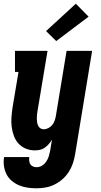

<svg xmlns="http://www.w3.org/2000/svg" viewBox="-27 -805 547 1038"><path d="M171 213Q146 213 122 209.5Q98 206 76.5 197Q55 188 37 173Q19 158 8.5 137.5Q-2 117 -5.5 93Q-9 69 -5 44H131Q130 54 131 64.5Q132 75 137 83Q142 91 151.5 95Q161 99 171 99Q186 99 200 90.5Q214 82 223 68.5Q232 55 236.5 40.5Q241 26 244 11L254 -50Q246 -37 236.5 -26Q227 -15 215 -6.5Q203 2 189 5Q175 8 161 8Q135 8 111.5 -2Q88 -12 72 -30Q56 -48 47.5 -72Q39 -96 36 -121Q33 -146 35 -172Q37 -198 41 -225L73 -416H54V-530H230L176 -206Q174 -196 173 -185.5Q172 -175 172 -164.5Q172 -154 173.5 -144.5Q175 -135 179 -126Q183 -117 191 -111.5Q199 -106 209 -106Q222 -106 234.5 -112.5Q247 -119 255.5 -129.5Q264 -140 268.5 -153Q273 -166 275 -178L333 -530H471L379 30Q375 54 367 78Q359 102 345 124Q331 146 311 163.5Q291 181 268 192.5Q245 204 220 208.5Q195 213 171 213ZM277 -583 222 -637 383 -785 452 -715Z"/></svg>

Font: Iosevka Slab Heavy
Style: Italic
Weight: 900
Italic angle: -9°
Monospace: yes
Designer: Belleve Invis
Foundry: Belleve Invis
Version: Version 11.1.0; ttfautohint (v1.8.3)